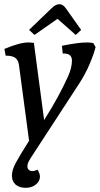

<svg xmlns="http://www.w3.org/2000/svg" viewBox="-20 -679 477 918"><path d="M37 160Q37 134 55.5 99.5Q74 65 119 -6L71 -366Q68 -391 53.5 -402Q39 -413 7 -413L1 -445Q75 -476 115 -476Q126 -476 142 -474L191 -105Q261 -215 306 -315Q324 -356 324 -389Q324 -407 313.5 -415.5Q303 -424 280 -423L276 -460Q352 -476 398 -476Q411 -476 426 -473L437 -454Q430 -424 409.5 -375Q389 -326 359 -280L129 73Q120 87 115.5 96.5Q111 106 111 116Q111 127 117.5 133Q124 139 135 139Q146 139 159 132Q171 150 171 165Q171 188 151 203.5Q131 219 103 219Q72 219 54.5 203.5Q37 188 37 160ZM226 -639Q246 -659 264 -659Q281 -659 295 -639L368 -536L342 -512L255 -589L145 -512L119 -536Z"/></svg>

Font: Caladea
Style: Italic
Weight: 400
Italic angle: -9°
Designer: Carolina Giovagnoli and Andres Torresi
Foundry: Carolina Giovagnoli & Andres Torresi
Version: Version 1.001